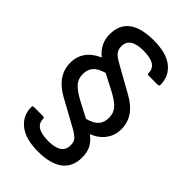

<svg xmlns="http://www.w3.org/2000/svg" viewBox="-245 -774 972 972"><g transform="rotate(45 240.5 -288.5)"><path d="M231 118.2Q142.6 118.2 95.7 80.6Q48.8 43 48.8 -18.1Q48.8 -26.9 59.1 -26.9H124Q133.8 -26.9 133.8 -17.1Q133.8 43.9 231.9 43.9Q327.1 43.9 327.1 -21Q327.1 -46.4 314.9 -59.8Q302.7 -73.2 271 -90.8L128.9 -168.9Q29.8 -223.6 29.8 -315.9Q29.8 -360.8 54.2 -394.3Q78.6 -427.7 124 -446.8Q68.8 -491.2 68.8 -558.1Q68.8 -694.8 250 -694.8Q339.8 -694.8 386 -657.7Q432.1 -620.6 432.1 -559.1Q432.1 -549.8 421.9 -549.8H356.9Q347.2 -549.8 347.2 -560.1Q347.2 -621.1 249 -621.1Q153.8 -621.1 153.8 -558.1Q153.8 -532.7 166.3 -518.3Q178.7 -503.9 210 -486.8L352.1 -407.2Q451.2 -352.5 451.2 -261.2Q451.2 -216.3 426.5 -182.4Q401.9 -148.4 356 -129.9Q385.3 -107.9 398.7 -81.8Q412.1 -55.7 412.1 -19Q412.1 48.8 366.2 83.5Q320.3 118.2 231 118.2ZM203.1 -214.8 287.1 -170.9Q329.1 -182.1 347.7 -202.6Q366.2 -223.1 366.2 -257.8Q366.2 -290.5 345.9 -313.7Q325.7 -336.9 277.8 -361.8L192.9 -405.8Q151.4 -393.6 133.3 -373.3Q115.2 -353 115.2 -318.8Q115.2 -286.1 135.3 -263.4Q155.3 -240.7 203.1 -214.8Z"/></g></svg>

Font: Sofia Sans
Style: Regular
Weight: 400
Designer: Botio Nikoltchev, Ani Petrova
Foundry: lettersoup
Version: Version 4.100